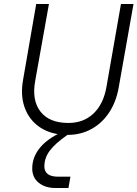

<svg xmlns="http://www.w3.org/2000/svg" viewBox="-20 -670 691 965"><path d="M162 -650H226L157 -264Q139 -166 183.5 -109Q228 -52 324 -52Q400 -52 450 -99.5Q500 -147 515 -233L588 -650H651L576 -227Q563 -156 527.5 -103Q492 -50 438.5 -21Q385 8 320 8H319Q257 51 230 87.5Q203 124 203 166Q203 218 272 218H334L324 275H260Q207 275 174.5 248.5Q142 222 142 177Q142 124 175 80Q208 36 270 4Q206 -7 162.5 -44Q119 -81 101 -138.5Q83 -196 96 -269Z"/></svg>

Font: Overused Grotesk Book
Style: Italic
Weight: 350
Italic angle: -10°
Version: Version 0.003